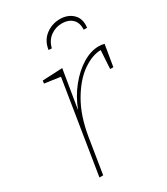

<svg xmlns="http://www.w3.org/2000/svg" viewBox="-182 -808 773 889"><g transform="rotate(-30 205.0 -363.5)"><path d="M410 -524 391 -410H374L380 -508Q335 -508 283.5 -472.5Q232 -437 189.5 -364.5Q147 -292 130 -187L100 0H80L159 -493L75 -505L77 -520L184 -525L150 -319Q173 -380 211.5 -427.5Q250 -475 294 -501.5Q338 -528 380 -528Q397 -528 410 -524ZM377 -629H359Q361 -666 340.5 -685.5Q320 -705 286 -705Q251 -705 224 -685Q197 -665 188 -628L171 -629Q178 -676 211.5 -701.5Q245 -727 287 -727Q330 -727 356.5 -701Q383 -675 377 -629Z"/></g></svg>

Font: Bitter Pro Thin
Style: Italic
Weight: 250
Italic angle: -9°
Designer: Sol Matas, and Bitter project Authors
Foundry: Sol Matas
Version: Version 1.010